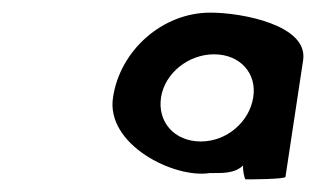

<svg xmlns="http://www.w3.org/2000/svg" viewBox="-20 -788 500 304"><path d="M159 -634C147 -559 256 -505 312 -514C333 -514 351 -513 365 -526C364 -520 367 -504 369 -504C372 -504 431 -504 432 -508L460 -693C468 -748 364 -768 313 -768C237 -768 170 -708 159 -634ZM235 -634C241 -672 278 -702 319 -702C360 -702 387 -672 381 -634C375 -595 339 -564 298 -564C256 -564 229 -595 235 -634Z"/></svg>

Font: Ampere
Style: UltExtIta
Weight: 400
Version: Version 1